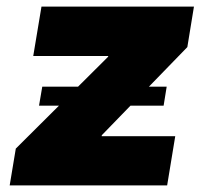

<svg xmlns="http://www.w3.org/2000/svg" viewBox="-20 -561 625 581"><path d="M9.3 0 27.8 -111.3 307.1 -389.2 307.6 -391.6H80.6L105.5 -541H566.9L546.9 -418.5L288.1 -151.9L287.6 -148.9H510.3L485.8 0ZM98.1 -241.2 107.9 -298.8H484.4L475.1 -241.2Z"/></svg>

Font: Inter 17pt Black
Style: Italic
Weight: 900
Italic angle: -9.3988°
Version: Version 4.001;git-66647c0bb